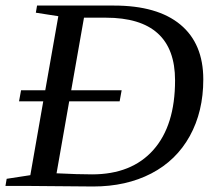

<svg xmlns="http://www.w3.org/2000/svg" viewBox="-31 -675 773 697"><path d="M382.8 -654.8Q540.5 -654.8 623.8 -585.7Q707 -516.6 707 -386.7Q707 -270 658 -181.2Q608.9 -92.3 518.1 -45.2Q427.2 2 307.1 2L72.3 0H-11.2L-6.8 -25.9L79.1 -39.1L126 -307.1H38.1L45.4 -347.2H133.3L180.7 -616.2L99.1 -628.9L103.5 -654.8ZM604.5 -383.3Q604.5 -610.8 353 -610.8H273.9L227.5 -347.2H410.6L403.3 -307.1H220.2L174.3 -45.9Q252.4 -42 303.2 -42Q446.8 -42 525.6 -130.6Q604.5 -219.2 604.5 -383.3Z"/></svg>

Font: Liberation Serif
Style: Italic
Weight: 400
Italic angle: -16.333°
Designer: Steve Matteson
Foundry: Ascender Corporation
Version: Version 2.1.5